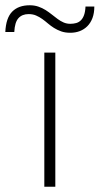

<svg xmlns="http://www.w3.org/2000/svg" viewBox="-74 -713 380 733"><path d="M95.2 0V-512.2H137.2V0ZM-53.7 -590.8Q-51.3 -644.5 -27.3 -668.7Q-3.4 -692.9 39.6 -692.9Q57.6 -692.9 72.5 -687.7Q87.4 -682.6 100.1 -674.6Q112.8 -666.5 124 -657.5Q135.3 -648.4 146.2 -640.4Q157.2 -632.3 168.9 -627.2Q180.7 -622.1 194.3 -622.1Q206.5 -622.1 216.8 -625Q227.1 -627.9 234.6 -635.3Q242.2 -642.6 246.8 -655.3Q251.5 -668 252.4 -688H286.1Q286.1 -663.1 279.1 -644.3Q272 -625.5 259.5 -613Q247.1 -600.6 230.5 -594.2Q213.9 -587.9 194.3 -587.9Q174.3 -587.9 159.4 -593.3Q144.5 -598.6 132.1 -606.4Q119.6 -614.3 108.9 -623.5Q98.1 -632.8 87.2 -640.6Q76.2 -648.4 63.7 -653.8Q51.3 -659.2 35.2 -659.2Q10.7 -659.2 -3.4 -643.8Q-17.6 -628.4 -19.5 -590.8Z"/></svg>

Font: Clear Sans Thin
Style: Regular
Weight: 250
Foundry: Intel Corporation
Version: Version 1.00